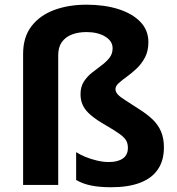

<svg xmlns="http://www.w3.org/2000/svg" viewBox="-20 -785 751 815"><path d="M609.9 -606Q609.9 -568.8 595.7 -541.7Q581.5 -514.6 560.8 -494.9Q540 -475.1 519.3 -460.2Q498.5 -445.3 484.4 -432.6Q470.2 -419.9 470.2 -407.2Q470.2 -394.5 480 -384Q489.7 -373.5 512.2 -359.4Q534.7 -345.2 571.8 -320.8Q604.5 -300.3 627.7 -278.1Q650.9 -255.9 663.3 -227.3Q675.8 -198.7 675.8 -159.2Q675.8 -103.5 650.1 -65.9Q624.5 -28.3 574.7 -9.3Q524.9 9.8 451.2 9.8Q403.3 9.8 367.7 2.7Q332 -4.4 303.2 -21V-139.2Q318.8 -128.9 342.5 -119.1Q366.2 -109.4 392.3 -103.3Q418.5 -97.2 440.9 -97.2Q480 -97.2 501.5 -112.3Q522.9 -127.4 522.9 -157.2Q522.9 -174.8 516.1 -187.5Q509.3 -200.2 489.7 -214.8Q470.2 -229.5 431.2 -252Q390.1 -275.4 366.2 -295.7Q342.3 -315.9 332 -337.2Q321.8 -358.4 321.8 -384.8Q321.8 -416 335.4 -437.7Q349.1 -459.5 369.6 -475.8Q390.1 -492.2 410.4 -507.1Q430.7 -522 444.3 -539.1Q458 -556.2 458 -580.1Q458 -610.8 426.3 -629.9Q394.5 -648.9 347.2 -648.9Q312 -648.9 284.9 -638.4Q257.8 -627.9 242.4 -606.2Q227.1 -584.5 227.1 -550.8V0H78.1V-556.2Q78.1 -627.4 113.5 -673.6Q148.9 -719.7 209.7 -742.4Q270.5 -765.1 347.2 -765.1Q422.4 -765.1 481.7 -746.6Q541 -728 575.4 -692.6Q609.9 -657.2 609.9 -606Z"/></svg>

Font: Wonky
Style: Regular
Weight: 400
Designer: Monotype Design Team
Foundry: Monotype Imaging Inc.
Version: Version 3.000